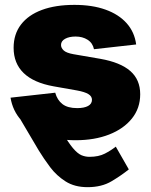

<svg xmlns="http://www.w3.org/2000/svg" viewBox="-20 -567 622 791"><path d="M170.4 -149.9Q208.5 -71.8 234.9 -25.6Q261.2 20.5 280.3 43Q299.3 65.4 315.2 72.3Q331.1 79.1 348.6 79.1Q386.2 79.1 411.9 65.9Q437.5 52.7 457 37.1L510.7 130.9Q480.5 155.3 439.7 179.7Q398.9 204.1 340.8 204.1Q287.6 204.1 250.2 180.4Q212.9 156.7 186.5 121.6Q160.2 86.4 139.6 52.7L48.8 -101.1ZM291.5 10.7Q216.8 10.7 159.7 -10.7Q102.5 -32.2 67.4 -71.5Q32.2 -110.8 23.4 -164.6L207.5 -185.1Q215.8 -154.8 237.3 -138.2Q258.8 -121.6 297.9 -121.6Q326.7 -121.6 342.8 -130.4Q358.9 -139.2 358.9 -155.8Q358.9 -170.4 344 -179.4Q329.1 -188.5 297.4 -194.3L200.7 -211.4Q118.7 -226.1 77.4 -266.1Q36.1 -306.2 36.1 -370.1Q36.1 -426.3 66.4 -465.8Q96.7 -505.4 152.6 -526.1Q208.5 -546.9 286.6 -546.9Q360.4 -546.9 414.8 -527.3Q469.2 -507.8 501.7 -471.4Q534.2 -435.1 541 -383.8L367.2 -364.3Q361.8 -390.1 340.8 -403.3Q319.8 -416.5 291.5 -416.5Q265.1 -416.5 248.3 -407.2Q231.4 -397.9 231.4 -381.8Q231.4 -369.6 242.2 -359.4Q252.9 -349.1 282.2 -343.8L393.1 -324.7Q476.1 -310.1 516.8 -274.4Q557.6 -238.8 557.6 -178.7Q557.6 -121.1 523.4 -78.6Q489.3 -36.1 429.4 -12.7Q369.6 10.7 291.5 10.7Z"/></svg>

Font: Inter 18pt Black
Style: Regular
Weight: 900
Designer: Rasmus Andersson
Foundry: rsms
Version: Version 4.001;git-66647c0bb